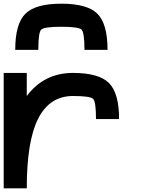

<svg xmlns="http://www.w3.org/2000/svg" viewBox="-20 -1020 790 1040"><path d="M375 -625Q515.6 -625 570.3 -570.3Q625 -515.6 625 -375H500Q500 -468.8 484.4 -484.4Q468.8 -500 375 -500Q250 -500 187.5 -378.9Q125 -257.8 125 0H0V-625H125V-500Q171.9 -562.5 234.4 -593.8Q296.9 -625 375 -625ZM562.5 -750H437.5Q437.5 -843.8 421.9 -859.4Q406.2 -875 312.5 -875Q218.8 -875 203.1 -859.4Q187.5 -843.8 187.5 -750H62.5Q62.5 -890.6 117.2 -945.3Q171.9 -1000 312.5 -1000Q453.1 -1000 507.8 -945.3Q562.5 -890.6 562.5 -750Z"/></svg>

Font: CraftyPE
Style: Regular
Weight: 400
Designer: Erek Butcher
Foundry: Haunted Coop
Version: Version 0.018;April 4, 2024;FontCreator 15.0.0.2962 64-bit